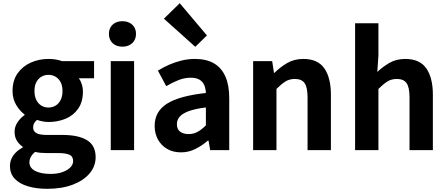

<svg xmlns="http://www.w3.org/2000/svg" viewBox="-20 -944 2813 1207"><path d="M275.8 243Q210.3 243 157.2 227.6Q104 212.2 73.3 180.4Q42.6 148.5 42.6 99.1Q42.6 64.1 62.9 34.3Q83.3 4.4 122.6 -16.9V-21.7Q101.1 -36 86.4 -59Q71.7 -81.9 71.7 -116.6Q71.7 -147.9 90.3 -175.5Q108.8 -203.1 134.4 -220.6V-224.6Q104.7 -245.8 81.8 -284.1Q58.8 -322.4 58.8 -371.9Q58.8 -437.6 90.6 -482.8Q122.4 -527.9 174.1 -550.7Q225.7 -573.5 284.3 -573.5Q308.8 -573.5 330.6 -569.9Q352.4 -566.3 369.7 -559.8H571.4V-451.9H475.8Q486.7 -437.5 493.9 -415.1Q501.2 -392.8 501.2 -367.3Q501.2 -304.3 472.1 -261.8Q443 -219.3 393.8 -198.2Q344.6 -177.1 284.3 -177.1Q268.5 -177.1 249.9 -180.5Q231.2 -183.9 212.4 -190.2Q201.5 -180.1 194.9 -169.6Q188.3 -159.1 188.3 -141.4Q188.3 -120 207.7 -107.9Q227.2 -95.7 276.5 -95.7H372.4Q473.4 -95.7 527.3 -62.5Q581.2 -29.4 581.2 44.1Q581.2 100.6 543.8 145.5Q506.4 190.4 437.8 216.7Q369.3 243 275.8 243ZM284.3 -267.9Q309.2 -267.9 329.3 -280Q349.3 -292 361.1 -315.3Q372.9 -338.6 372.9 -371.9Q372.9 -404.9 361.2 -427.3Q349.5 -449.7 329.5 -461.6Q309.5 -473.5 284.3 -473.5Q260.1 -473.5 240.1 -461.6Q220.1 -449.7 208.4 -427.4Q196.7 -405.1 196.7 -371.9Q196.7 -338.6 208.5 -315.3Q220.3 -292 240.3 -280Q260.3 -267.9 284.3 -267.9ZM298.1 149.3Q340.8 149.3 372.2 138.1Q403.7 126.8 421.7 108.8Q439.7 90.7 439.7 69.2Q439.7 38.6 415.7 28.4Q391.8 18.3 347 18.3H278.5Q253.2 18.3 235.1 16.7Q217 15.1 201.2 10.8Q182.5 25.9 173.7 42.6Q164.9 59.3 164.9 76.6Q164.9 111.4 200.9 130.4Q237 149.3 298.1 149.3Z M676.3 0V-559.8H823V0ZM749.9 -650.6Q711.2 -650.6 688 -672.6Q664.7 -694.5 664.7 -731.4Q664.7 -767.1 688 -789Q711.2 -810.8 749.9 -810.8Q787.5 -810.8 811.2 -789Q835 -767.1 835 -731.4Q835 -694.5 811.2 -672.6Q787.5 -650.6 749.9 -650.6Z M1117.4 13.8Q1067.9 13.8 1030.6 -7.9Q993.4 -29.5 972.8 -67.2Q952.2 -105 952.2 -152.6Q952.2 -242.2 1028.9 -291.6Q1105.7 -341 1274.3 -359.4Q1273.2 -386.8 1264.1 -408.6Q1255 -430.4 1234.4 -442.9Q1213.8 -455.5 1179.1 -455.5Q1140.3 -455.5 1102.3 -440.5Q1064.3 -425.6 1025 -402.4L972.7 -500.1Q1006.1 -520.7 1043.2 -537.1Q1080.3 -553.4 1121.3 -563.5Q1162.3 -573.5 1206.1 -573.5Q1277.4 -573.5 1325 -545.7Q1372.6 -517.8 1396.9 -463Q1421.1 -408.3 1421.1 -327V0H1301.4L1290.9 -59.9H1286.4Q1250.3 -28.4 1208 -7.3Q1165.8 13.8 1117.4 13.8ZM1165.7 -101.1Q1197.1 -101.1 1222.6 -115.4Q1248.1 -129.7 1274.3 -155.8V-268.4Q1206.4 -260.3 1166.2 -245.2Q1126 -230.1 1109.1 -209.7Q1092.1 -189.3 1092.1 -163.8Q1092.1 -130.8 1112.7 -116Q1133.3 -101.1 1165.7 -101.1ZM1207.6 -649.7 1010.4 -826.6 1109.9 -923.7 1280.9 -721.2Z M1571.3 0V-559.8H1691L1702.4 -485.9H1705.2Q1741.5 -522.2 1785.7 -547.9Q1829.9 -573.5 1887.2 -573.5Q1977.6 -573.5 2018.9 -514.3Q2060.2 -455 2060.2 -349.1V0H1913.5V-330.9Q1913.5 -396 1894.5 -421.9Q1875.5 -447.7 1834.1 -447.7Q1799.9 -447.7 1774.6 -431.9Q1749.3 -416 1718 -385.1V0Z M2212.3 0V-797.9H2359V-596.7L2352 -491.7Q2385.4 -523.8 2428.1 -548.7Q2470.9 -573.5 2528.2 -573.5Q2618.6 -573.5 2659.9 -514.3Q2701.2 -455 2701.2 -349.1V0H2554.5V-330.9Q2554.5 -396 2535.5 -421.9Q2516.5 -447.7 2475.1 -447.7Q2440.9 -447.7 2415.6 -431.9Q2390.3 -416 2359 -385.1V0Z"/></svg>

Font: Noto Sans KR Thin
Style: Regular
Weight: 100
Designer: Ryoko NISHIZUKA 西塚涼子 (kana, bopomofo & ideographs); Paul D. Hunt (Latin, Greek & Cyrillic); Sandoll Communications 산돌커뮤니
Foundry: Adobe
Version: Version 2.004-H2;hotconv 1.0.118;makeotfexe 2.5.65603